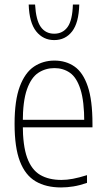

<svg xmlns="http://www.w3.org/2000/svg" viewBox="-20 -814 464 843"><path d="M248 9Q182 9 136.5 -17.8Q91 -44.5 67.5 -105.5Q44 -166.5 44 -270Q44 -373.5 67 -434.5Q90 -495.5 129.5 -521.8Q169 -548 219 -548Q269.5 -548 307 -522Q344.5 -496 365.2 -435.2Q386 -374.5 386 -270V-255H66V-288H358L350 -276Q350 -370 333.2 -422Q316.5 -474 287 -494.5Q257.5 -515 219 -515Q180 -515 148.5 -494.5Q117 -474 98.5 -422Q80 -370 80 -276V-267Q80 -174.5 99.2 -121.5Q118.5 -68.5 156.2 -46.2Q194 -24 250 -24Q273.5 -24 300.2 -29Q327 -34 362 -45V-11Q330 0 302.2 4.5Q274.5 9 248 9ZM218 -638Q169.5 -638 139 -676.2Q108.5 -714.5 106 -794H134Q138 -725 159.2 -695.5Q180.5 -666 218 -666Q255.5 -666 276.8 -695.5Q298 -725 300 -794H328Q326 -714 296.5 -676Q267 -638 218 -638Z"/></svg>

Font: Encode Sans Condensed Thin
Style: Regular
Weight: 100
Width: 3
Designer: Multiple Designers
Foundry: Impallari Type
Version: Version 3.002